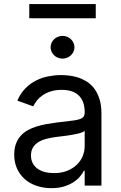

<svg xmlns="http://www.w3.org/2000/svg" viewBox="-20 -928 604 960"><path d="M237.2 12.8Q198.5 12.8 164.4 1.6Q130.3 -9.6 105.3 -31.1Q80.3 -52.6 65.7 -83.8Q51.1 -115.1 51.1 -154.8Q51.1 -186.1 59.8 -209.2Q68.5 -232.2 83.6 -249.1Q98.7 -266 119.1 -277.2Q139.6 -288.4 163 -295.6Q186.4 -302.9 212 -307.5Q237.6 -312.1 262.8 -315.3Q300.1 -320.3 326.7 -323Q353.3 -325.6 370.4 -329.9Q387.4 -334.2 395.4 -342Q403.4 -349.8 403.4 -365.1V-367.9Q403.4 -420.5 374.8 -449.6Q346.2 -478.7 288.4 -478.7Q258.5 -478.7 235.1 -471.4Q211.6 -464.1 194.2 -452.4Q176.8 -440.7 165.1 -426Q153.4 -411.2 146.3 -396.3L66.8 -424.7Q82.7 -462 107.4 -486.7Q132.1 -511.4 161.4 -525.9Q190.7 -540.5 222.7 -546.5Q254.6 -552.6 285.5 -552.6Q302.9 -552.6 324.6 -550.2Q346.2 -547.9 368.6 -541Q391 -534.1 412.5 -521Q433.9 -507.8 450.5 -486.3Q467 -464.8 477.1 -433.8Q487.2 -402.7 487.2 -359.4V0H403.4V-73.9H399.1Q392.8 -60.7 380 -45.5Q367.2 -30.2 347.5 -17.2Q327.8 -4.3 300.4 4.3Q273.1 12.8 237.2 12.8ZM250 -62.5Q287.3 -62.5 315.9 -74Q344.5 -85.6 364 -104.4Q383.5 -123.2 393.5 -147.5Q403.4 -171.9 403.4 -197.4V-274.1Q399.9 -269.9 390.3 -266.2Q380.7 -262.4 367.5 -259.4Q354.4 -256.4 339 -253.7Q323.5 -251.1 308.6 -249.1Q293.7 -247.2 280.5 -245.6Q267.4 -244 258.5 -242.9Q234 -239.7 211.6 -233.8Q189.3 -228 172.2 -217.5Q155.2 -207 145.1 -190.9Q134.9 -174.7 134.9 -150.6Q134.9 -128.9 143.5 -112.4Q152 -95.9 167.4 -84.7Q182.9 -73.5 204 -68Q225.1 -62.5 250 -62.5ZM458.8 -836.6H126.4V-907.7H458.8ZM292.6 -634.9Q280.5 -634.9 269.5 -639.4Q258.5 -643.8 250.5 -651.6Q242.5 -659.4 237.7 -669.7Q233 -680 233 -691.8Q233 -703.5 237.7 -713.8Q242.5 -724.1 250.5 -731.9Q258.5 -739.7 269.5 -744.1Q280.5 -748.6 292.6 -748.6Q305 -748.6 315.9 -744.1Q326.7 -739.7 334.7 -731.9Q342.7 -724.1 347.5 -713.8Q352.3 -703.5 352.3 -691.8Q352.3 -680 347.5 -669.7Q342.7 -659.4 334.7 -651.6Q326.7 -643.8 315.9 -639.4Q305 -634.9 292.6 -634.9Z"/></svg>

Font: Interop
Style: Regular
Weight: 400
Designer: Rasmus Andersson, Google, Jang Haemin
Foundry: jhaemin
Version: Version 1.008